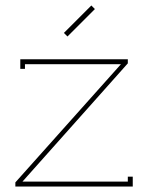

<svg xmlns="http://www.w3.org/2000/svg" viewBox="-20 -680 540 700"><path d="M226 -547 326 -647 313 -660 213 -560ZM446 -449V-464H54V-429H71V-446H421L36 -15V0H464V-36H446V-18H62Z"/></svg>

Font: Rawengulk
Style: Light
Weight: 300
Version: Version 0.9